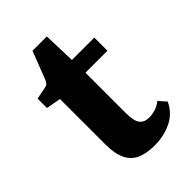

<svg xmlns="http://www.w3.org/2000/svg" viewBox="-173 -616 692 692"><g transform="rotate(-45 172.5 -270.5)"><path d="M73 -354 17 -364V-412L63 -421Q73 -423 77 -427.5Q81 -432 85 -441L126 -547H199L203 -423H317V-356H205V-151Q205 -110 217 -94.5Q229 -79 254 -79Q268 -79 285 -84Q302 -89 316 -101L341 -73Q323 -33 284 -13.5Q245 6 195 6Q157 6 129.5 -5.5Q102 -17 87.5 -45Q73 -73 73 -122Z"/></g></svg>

Font: Rasa
Style: Regular
Weight: 400
Designer: Anna Giedrys (Yrsa+Rasa design), David Brezina (Yrsa art-direction, Rasa art-direction, design)
Foundry: Rosetta Type Foundry
Version: Version 2.004